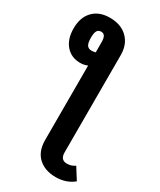

<svg xmlns="http://www.w3.org/2000/svg" viewBox="-266 -835 947 1133"><g transform="rotate(30 208.0 -268.5)"><path d="M442 178Q392 219 320 219Q247 219 202.5 178Q158 137 158 60V-447Q135 -437 109 -437Q48 -437 11 -479.5Q-26 -522 -26 -595Q-26 -670 15.5 -713Q57 -756 129 -756Q206 -756 250 -712.5Q294 -669 294 -597V66Q294 117 338 117Q354 117 366.5 113Q379 109 393 100ZM158 -537V-604Q158 -634 150 -646.5Q142 -659 125 -659Q107 -659 98.5 -645Q90 -631 90 -598Q90 -562 100 -547.5Q110 -533 131 -533Q146 -533 158 -537Z"/></g></svg>

Font: Fira Sans Compressed SemiBold
Style: Regular
Weight: 600
Width: 1
Designer: bBox Type GmbH & Carrois Corporate GbR & Edenspiekermann AG
Foundry: bBox Type GmbH & Carrois Corporate GbR & Edenspiekermann AG
Version: Version 4.301